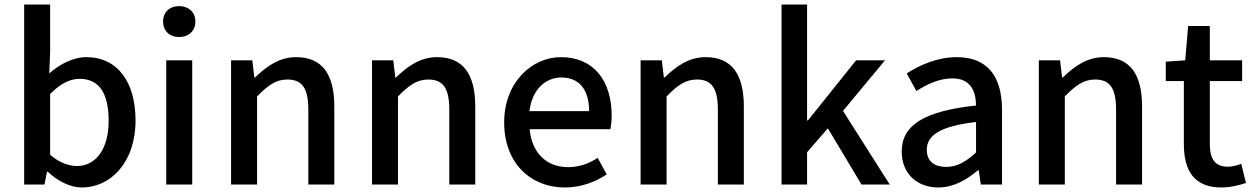

<svg xmlns="http://www.w3.org/2000/svg" viewBox="-20 -817 5552 850"><path d="M343 13C467 13 580 -95 580 -284C580 -453 501 -564 362 -564C304 -564 245 -533 198 -492L202 -586V-797H87V0H177L188 -57H191C238 -13 293 13 343 13ZM321 -82C287 -82 244 -95 202 -132V-401C247 -446 289 -468 332 -468C424 -468 461 -397 461 -282C461 -153 401 -82 321 -82Z M716 0H831V-550H716ZM773 -653C815 -653 845 -680 845 -722C845 -763 815 -790 773 -790C731 -790 702 -763 702 -722C702 -680 731 -653 773 -653Z M1003 0H1118V-390C1166 -439 1201 -465 1252 -465C1317 -465 1345 -427 1345 -332V0H1460V-346C1460 -486 1408 -564 1291 -564C1216 -564 1160 -523 1109 -474H1106L1097 -550H1003Z M1627 0H1742V-390C1790 -439 1825 -465 1876 -465C1941 -465 1969 -427 1969 -332V0H2084V-346C2084 -486 2032 -564 1915 -564C1840 -564 1784 -523 1733 -474H1730L1721 -550H1627Z M2480 13C2552 13 2615 -11 2666 -45L2626 -118C2586 -92 2544 -77 2495 -77C2400 -77 2334 -140 2325 -245H2682C2685 -259 2688 -281 2688 -304C2688 -459 2609 -564 2463 -564C2335 -564 2212 -453 2212 -275C2212 -93 2331 13 2480 13ZM2324 -325C2335 -421 2396 -474 2465 -474C2545 -474 2588 -419 2588 -325Z M2816 0H2931V-390C2979 -439 3014 -465 3065 -465C3130 -465 3158 -427 3158 -332V0H3273V-346C3273 -486 3221 -564 3104 -564C3029 -564 2973 -523 2922 -474H2919L2910 -550H2816Z M3440 0H3553V-143L3645 -249L3794 0H3919L3712 -326L3898 -550H3770L3557 -284H3553V-797H3440Z M4134 13C4200 13 4259 -20 4309 -63H4313L4322 0H4416V-331C4416 -477 4353 -564 4216 -564C4128 -564 4051 -528 3994 -492L4037 -414C4084 -444 4138 -470 4196 -470C4277 -470 4300 -414 4301 -350C4072 -325 3972 -264 3972 -146C3972 -49 4039 13 4134 13ZM4169 -78C4120 -78 4083 -100 4083 -154C4083 -216 4138 -258 4301 -277V-142C4256 -101 4217 -78 4169 -78Z M4579 0H4694V-390C4742 -439 4777 -465 4828 -465C4893 -465 4921 -427 4921 -332V0H5036V-346C5036 -486 4984 -564 4867 -564C4792 -564 4736 -523 4685 -474H4682L4673 -550H4579Z M5388 13C5428 13 5465 3 5496 -7L5475 -92C5459 -85 5435 -79 5416 -79C5359 -79 5336 -113 5336 -179V-458H5479V-550H5336V-702H5240L5227 -550L5141 -544V-458H5221V-180C5221 -64 5264 13 5388 13Z"/></svg>

Font: Noto Sans HK Medium
Style: Regular
Weight: 500
Designer: Ryoko NISHIZUKA 西塚涼子 (kana, bopomofo & ideographs); Paul D. Hunt (Latin, Greek & Cyrillic); Sandoll Communications 산돌커뮤니
Foundry: Adobe
Version: Version 2.002;hotconv 1.0.116;makeotfexe 2.5.65601